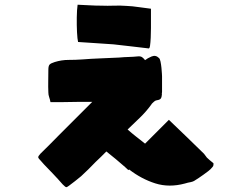

<svg xmlns="http://www.w3.org/2000/svg" viewBox="-20 -780 1040 814"><path d="M461 -592Q424 -595 386.5 -597Q349 -599 311 -602Q308 -614 306.5 -643.5Q305 -673 305.5 -706Q306 -739 309 -760Q335 -759 360 -757.5Q385 -756 410 -756Q436 -755 463 -756Q490 -757 516 -755Q541 -754 567 -750Q593 -746 620 -743V-661Q620 -642 619 -620.5Q618 -599 616 -585.5Q614 -572 608 -575Q572 -579 535.5 -583.5Q499 -588 461 -592ZM204 -44Q192 -57 179 -70Q166 -83 155 -96Q142 -109 142 -113.5Q142 -118 151 -128Q171 -148 190.5 -167Q210 -186 229 -206L371 -348Q339 -348 306 -348Q273 -348 241 -347H194Q192 -358 188.5 -368Q185 -378 185 -388Q184 -412 184.5 -435.5Q185 -459 185 -484Q185 -501 190.5 -506.5Q196 -512 212 -517Q241 -526 270.5 -526Q300 -526 328 -528Q366 -531 405.5 -532.5Q445 -534 485 -536Q506 -538 526 -538.5Q546 -539 565 -541Q576 -542 582.5 -537.5Q589 -533 595 -525Q605 -533 622.5 -540.5Q640 -548 654 -534Q658 -531 660.5 -519Q663 -507 664.5 -492.5Q666 -478 666.5 -467Q667 -456 667 -456V-391Q667 -387 666 -385Q667 -381 666 -377Q665 -365 660 -360.5Q655 -356 641 -354Q639 -353 637 -352Q635 -351 633 -349Q630 -346 626.5 -343Q623 -340 621 -336Q599 -306 573 -281Q547 -256 521 -231Q539 -215 557.5 -200.5Q576 -186 595 -171L696 -272Q734 -236 771 -200Q808 -164 845 -128Q848 -124 851 -120Q854 -116 857 -112Q862 -107 868.5 -101.5Q875 -96 885 -88Q885 -87 885 -81.5Q885 -76 881 -72Q873 -62 863 -54.5Q853 -47 842 -39Q832 -32 822.5 -25.5Q813 -19 803 -13Q798 -10 789 -8Q783 -7 776.5 -5.5Q770 -4 764 -2Q697 16 638.5 -2.5Q580 -21 528 -61H527Q524 -59 523.5 -58.5Q523 -58 524 -59Q520 -62 517 -65.5Q514 -69 510 -72Q491 -89 471.5 -105Q452 -121 432 -137Q431 -137 431 -137.5Q431 -138 431 -138Q420 -127 408.5 -115.5Q397 -104 385 -93Q370 -77 354.5 -62Q339 -47 324 -33Q311 -22 298 -12Q285 -2 273 7Q264 14 260.5 13.5Q257 13 246 2Q236 -9 225.5 -21Q215 -33 204 -44Z"/></svg>

Font: Palette Mosaic
Style: Regular
Weight: 400
Designer: Shibuyafont
Version: Version 1.001